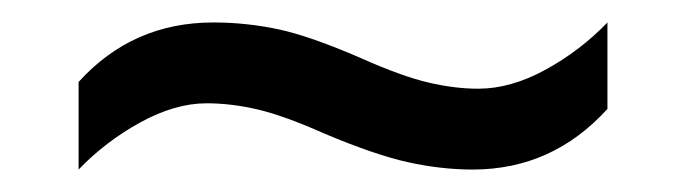

<svg xmlns="http://www.w3.org/2000/svg" viewBox="-20 -438 612 171"><path d="M269 -319Q233 -335 209.5 -340.5Q186 -346 164 -346Q136 -346 105 -329Q74 -312 50 -287V-365Q98 -418 170 -418Q199 -418 227.5 -412Q256 -406 302 -386Q338 -370 361.5 -364.5Q385 -359 406 -359Q435 -359 466 -376Q497 -393 521 -418V-341Q472 -287 401 -287Q373 -287 343.5 -293.5Q314 -300 269 -319Z"/></svg>

Font: Noto Sans Old North Arabian
Style: Regular
Weight: 400
Designer: Monotype Design Team
Foundry: Monotype Imaging Inc.
Version: Version 2.001; ttfautohint (v1.8.4.7-5d5b)